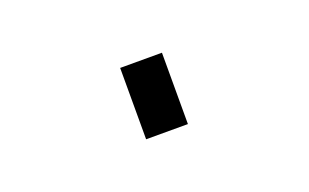

<svg xmlns="http://www.w3.org/2000/svg" viewBox="-34 -27 569 354"><g transform="rotate(-20 250.0 150.0)"><path d="M209 220V80H291V220Z"/></g></svg>

Font: Iosevka Curly Slab Semibold
Style: Regular
Weight: 600
Monospace: yes
Designer: Belleve Invis
Foundry: Belleve Invis
Version: Version 22.1.2; ttfautohint (v1.8.4)